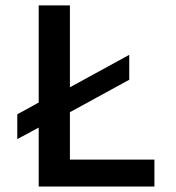

<svg xmlns="http://www.w3.org/2000/svg" viewBox="-20 -680 640 700"><path d="M121.1 0V-214.8L43 -172.9V-263.2L121.1 -306.2V-660.2H234.9V-361.8L451.2 -480V-389.2L234.9 -271V-98.1H543V0Z"/></svg>

Font: Office Code Pro Medium
Style: Regular
Weight: 500
Designer: Nathan Rutzky & Paul D. Hunt
Foundry: Adobe Systems Incorporated
Version: Version 1.004;PS 001.004;hotconv 1.0.70;makeotf.lib2.5.58329